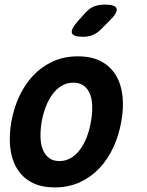

<svg xmlns="http://www.w3.org/2000/svg" viewBox="-20 -805 640 835"><path d="M218 10Q157.2 10 116.2 -12.6Q75.3 -35.1 52.5 -74.2Q29.8 -113.2 24.4 -165Q19 -216.8 29.3 -275.3Q39.6 -333.8 63.5 -385.4Q87.4 -437.1 123.8 -476Q160.3 -514.9 209.2 -537.4Q258.2 -560 319 -560Q380.1 -560 421.1 -537.4Q462 -514.9 484.8 -476.3Q507.5 -437.8 512.9 -386.1Q518.3 -334.5 507.3 -275.3Q497 -216.8 473.3 -165Q449.6 -113.2 413 -74.2Q376.4 -35.1 327.6 -12.6Q278.8 10 218 10ZM238.2 -104.5Q265.5 -104.5 288.2 -118Q311 -131.4 328.1 -154.5Q345.3 -177.5 357.3 -208.8Q369.4 -240 375.3 -275.3Q381.9 -311.3 381.1 -342.2Q380.3 -373.2 371.4 -395.9Q362.6 -418.6 344.5 -432Q326.4 -445.5 298.8 -445.5Q271.2 -445.5 248.5 -432Q225.7 -418.6 208.6 -395.5Q191.4 -372.5 179.5 -341.4Q167.6 -310.3 161 -275Q155.4 -239.7 156.2 -208.6Q157 -177.5 166.2 -154.5Q175.4 -131.4 193.2 -118Q210.9 -104.5 238.2 -104.5ZM342.6 -645Q297.6 -645 292.5 -661.9Q287.5 -678.8 320.3 -715L351.2 -749.2Q370.9 -770.6 391 -777.8Q411.2 -785 436.6 -785Q481.9 -785 487.1 -767.6Q492.3 -750.2 457.5 -715.8L420.4 -678.8Q403.5 -661.2 384.2 -653.1Q364.9 -645 342.6 -645Z"/></svg>

Font: Maple Mono
Style: Italic
Weight: 400
Italic angle: -10°
Monospace: yes
Designer: subframe7536
Version: Version 7.300